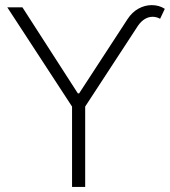

<svg xmlns="http://www.w3.org/2000/svg" viewBox="-20 -736 669 756"><path d="M68.4 -707 286.6 -368.2H291.5L482.4 -661.1Q500 -688 525.1 -701.9Q550.3 -715.8 577.1 -715.8Q606.9 -715.8 628.9 -701.2L610.4 -662.1Q596.2 -669.9 581.1 -669.9Q564.9 -669.9 550.3 -661.1Q535.6 -652.3 523.4 -634.8L315.4 -316.4V0H263.7V-316.4L8.8 -707Z"/></svg>

Font: Pretendard GOV ExtraLight
Style: Regular
Weight: 200
Designer: Base glyphs from Inter by Rasmus Andersson; Hangeul glyphs from Noto Sans CJK(Source Han Sans) by Jang Soo-young and Kan
Foundry: Kil Hyung-jin
Version: Version 1.309